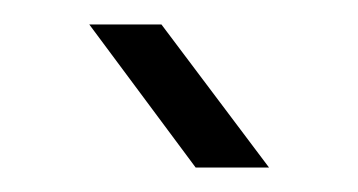

<svg xmlns="http://www.w3.org/2000/svg" viewBox="-20 -789 293 157"><path d="M53 -769H112L200 -652H140Z"/></svg>

Font: Big Shoulders Text
Style: Regular
Weight: 400
Designer: Patric King
Foundry: XO Type Co
Version: Version 1.000; ttfautohint (v1.8.2)